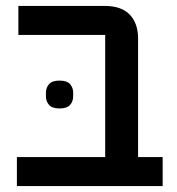

<svg xmlns="http://www.w3.org/2000/svg" viewBox="-20 -628 598 648"><path d="M181 -262Q156 -262 145.5 -274Q135 -286 135 -303V-315Q135 -332 145.5 -344Q156 -356 181 -356Q206 -356 216.5 -344Q227 -332 227 -315V-303Q227 -286 216.5 -274Q206 -262 181 -262ZM37 -98H335V-510H42V-608H333Q390 -608 418 -578.5Q446 -549 446 -498V-98H529V0H37Z"/></svg>

Font: IBM Plex Sans Hebrew Medium
Style: Regular
Weight: 500
Designer: Mike Abbink, Paul van der Laan, Pieter van Rosmalen, Yanek Iontef
Foundry: Bold Monday
Version: Version 1.2